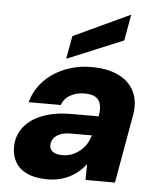

<svg xmlns="http://www.w3.org/2000/svg" viewBox="-54 -805 712 863"><g transform="rotate(5 302.0 -373.0)"><path d="M193 12Q136 12 100 -5Q64 -22 47 -51.5Q30 -81 30 -119Q30 -171 60 -209.5Q90 -248 145 -269Q200 -290 275 -290H397Q403 -323 397.5 -344.5Q392 -366 374.5 -376.5Q357 -387 325 -387Q291 -387 262.5 -372Q234 -357 223 -326H78Q93 -381 131 -421.5Q169 -462 225 -485Q281 -508 347 -508Q419 -508 468.5 -484Q518 -460 540 -414.5Q562 -369 550 -305L496 0H363L364 -71Q350 -53 332 -37.5Q314 -22 292.5 -11Q271 0 246 6Q221 12 193 12ZM250 -102Q273 -102 293 -110Q313 -118 329.5 -131.5Q346 -145 357 -163Q368 -181 374 -202H278Q252 -202 232.5 -194.5Q213 -187 202.5 -173.5Q192 -160 192 -142Q192 -121 208.5 -111.5Q225 -102 250 -102ZM229 -535 248 -639 503 -758 482 -640Z"/></g></svg>

Font: DM Sans 24pt Black
Style: Italic
Weight: 900
Italic angle: -10°
Designer: Colophon Foundry, Jonny Pinhorn
Foundry: Colophon Foundry
Version: Version 4.004;gftools[0.9.30]